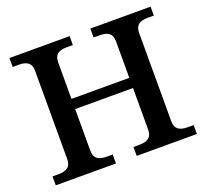

<svg xmlns="http://www.w3.org/2000/svg" viewBox="-120 -846 1067 992"><g transform="rotate(-20 413.0 -350.0)"><path d="M254 -107V-336H572V-107C572 -67 551 -49 503 -49H470V0H801V-49H768C720 -49 699 -67 699 -107V-593C699 -633 720 -651 768 -651H801V-700H470V-651H503C551 -651 572 -633 572 -593V-392H254V-593C254 -633 275 -651 323 -651H356V-700H25V-651H58C106 -651 127 -633 127 -593V-107C127 -67 106 -49 58 -49H25V0H356V-49H323C275 -49 254 -67 254 -107Z"/></g></svg>

Font: LT Superior Serif Semibold
Style: Regular
Weight: 600
Designer: Daniel Lyons
Foundry: LyonsType
Version: Version 2.120;FEAKit 1.0